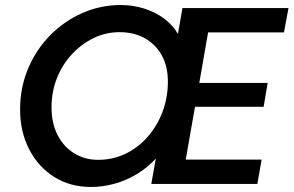

<svg xmlns="http://www.w3.org/2000/svg" viewBox="-20 -732 1168 764"><path d="M342 12Q259 12 195.5 -28Q132 -68 96 -138Q60 -208 60 -296Q60 -384 92 -459.5Q124 -535 179.5 -591.5Q235 -648 307.5 -680Q380 -712 460 -712Q509 -712 553.5 -698Q598 -684 632.5 -658.5Q667 -633 688 -597L706 -700H1128L1110 -603H808L773 -402H1045L1029 -307H756L719 -97H1021L1004 0H582L600 -101Q567 -65 525 -39.5Q483 -14 436 -1Q389 12 342 12ZM370 -96Q429 -96 479 -120Q529 -144 567 -187Q605 -230 626.5 -286.5Q648 -343 648 -407Q648 -469 623 -513Q598 -557 555 -580.5Q512 -604 456 -604Q401 -604 352.5 -580.5Q304 -557 266 -516Q228 -475 206.5 -421Q185 -367 185 -305Q185 -241 209.5 -194Q234 -147 276 -121.5Q318 -96 370 -96Z"/></svg>

Font: DM Sans 24pt SemiBold
Style: Italic
Weight: 600
Italic angle: -10°
Designer: Colophon Foundry, Jonny Pinhorn
Foundry: Colophon Foundry
Version: Version 4.004;gftools[0.9.30]